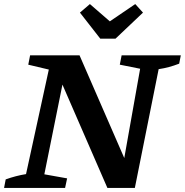

<svg xmlns="http://www.w3.org/2000/svg" viewBox="-39 -924 909 944"><path d="M559 -652H850L842 -611Q816 -601 792 -594.5Q768 -588 741 -584L624 0H489L268 -508L179 -67L291 -47L281 0H-19L-11 -42Q14 -51 39 -57.5Q64 -64 89 -68L201 -582L100 -606L109 -652H352L572 -147L650 -586L550 -606ZM454 -734 354 -862 403 -904 501 -819 626 -904 664 -862 529 -734Z"/></svg>

Font: Piazzolla SC SemiBold
Style: Italic
Weight: 600
Italic angle: -11.3°
Designer: Juan Pablo del Peral
Foundry: Huerta Tipografica
Version: Version 1.330